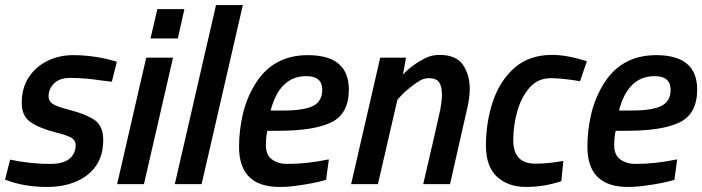

<svg xmlns="http://www.w3.org/2000/svg" viewBox="-24 -728 2777 759"><path d="M162 11Q69 11 -4 -18L16 -97Q95 -80 175 -80Q225 -80 250 -100Q275 -120 275 -154Q275 -174 257 -184Q239 -194 198 -204Q132 -221 97 -245Q62 -269 62 -321Q62 -381 90 -423Q118 -465 164 -487.5Q210 -510 265 -510Q352 -510 438 -484L418 -405L376 -410Q312 -420 254 -420Q211 -420 189.5 -398Q168 -376 168 -348Q168 -328 185 -317Q202 -306 249 -294Q313 -278 348.5 -254.5Q384 -231 384 -175Q384 -112 354.5 -71Q325 -30 275 -9.5Q225 11 162 11Z M545 0H439L554 -500H660ZM679 -576H571L598 -692H705Z M773 0H667L830 -708H936Z M1081 11Q921 11 921 -148Q921 -211 935.5 -274.5Q950 -338 982 -391Q1052 -510 1193 -510Q1355 -510 1355 -374Q1355 -279 1287 -245Q1219 -211 1076 -211H1033Q1027 -187 1027 -154Q1027 -115 1051.5 -97.5Q1076 -80 1111 -80Q1190 -80 1276 -98L1265 -17Q1218 -3 1149 6Q1116 11 1081 11ZM1094 -291Q1178 -291 1214 -309.5Q1250 -328 1250 -373Q1250 -427 1187 -427Q1081 -427 1046 -291Z M1755 0H1649Q1715 -284 1717 -297Q1723 -332 1723 -353Q1723 -386 1712 -402.5Q1701 -419 1670 -419Q1650 -419 1629.5 -405.5Q1609 -392 1588.5 -375Q1568 -358 1547 -334L1470 0H1364L1479 -500H1581L1569 -433Q1603 -471 1659 -499Q1684 -511 1713 -511Q1779 -511 1806 -472Q1833 -433 1833 -377Q1833 -350 1826 -313Q1822 -293 1755 0Z M2056 11Q1985 11 1941 -29Q1897 -69 1897 -153Q1897 -245 1924.5 -327Q1952 -409 2010 -460Q2068 -511 2159 -511Q2217 -511 2296 -486L2269 -407Q2197 -419 2154 -419Q2102 -419 2069 -381Q2036 -343 2020.5 -286.5Q2005 -230 2005 -174Q2005 -81 2092 -81Q2144 -81 2203 -92L2195 -12Q2128 11 2056 11Z M2458 11Q2298 11 2298 -148Q2298 -211 2312.5 -274.5Q2327 -338 2359 -391Q2429 -510 2570 -510Q2732 -510 2732 -374Q2732 -279 2664 -245Q2596 -211 2453 -211H2410Q2404 -187 2404 -154Q2404 -115 2428.5 -97.5Q2453 -80 2488 -80Q2567 -80 2653 -98L2642 -17Q2595 -3 2526 6Q2493 11 2458 11ZM2471 -291Q2555 -291 2591 -309.5Q2627 -328 2627 -373Q2627 -427 2564 -427Q2458 -427 2423 -291Z"/></svg>

Font: Storia Sans SemiBold
Style: Italic
Weight: 600
Italic angle: -13°
Designer: Campivisivi
Foundry: Accademia di Belle Arti di Urbino and students of MA course of Visual design
Version: Version 60.001;May 25, 2020;FontCreator 12.0.0.2522 64-bit